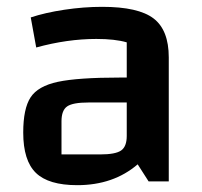

<svg xmlns="http://www.w3.org/2000/svg" viewBox="-20 -531 590 562"><path d="M474 -363V0H415L383 -50Q312 11 206 11Q122 11 85 -25Q48 -61 48 -143Q48 -213 69.5 -246Q91 -279 149.5 -291.5Q208 -304 332 -304H351V-407Q317 -417 262 -417Q177 -417 86 -392L70 -480Q112 -494 168.5 -502.5Q225 -511 279 -511Q385 -511 429.5 -477Q474 -443 474 -363ZM351 -133V-231H239Q193 -231 176.5 -219.5Q160 -208 160 -176V-79H273Q318 -79 334.5 -90.5Q351 -102 351 -133Z"/></svg>

Font: Changa Medium
Style: Regular
Weight: 500
Designer: Eduardo Rodriguez Tunni
Foundry: Eduardo Rodriguez Tunni
Version: Version 2.002; ttfautohint (v1.5) -l 8 -r 50 -G 150 -x 14 -H